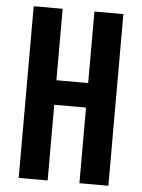

<svg xmlns="http://www.w3.org/2000/svg" viewBox="-53 -777 605 819"><g transform="rotate(5 250.0 -367.5)"><path d="M58 0V-735H182V-429H318V-735H442V0H318V-324H182V0Z"/></g></svg>

Font: Iosevka Extrabold
Style: Regular
Weight: 800
Monospace: yes
Designer: Belleve Invis
Foundry: Belleve Invis
Version: Version 32.5.0; ttfautohint (v1.8.4)